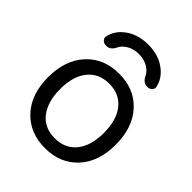

<svg xmlns="http://www.w3.org/2000/svg" viewBox="-214 -889 998 998"><g transform="rotate(45 285.0 -390.5)"><path d="M469.7 -85Q401.4 -10.7 289.1 -10.7Q176.8 -10.7 108.4 -84.5Q40 -158.2 40 -283.7Q40 -409.2 108.4 -483.4Q176.8 -557.6 289.1 -557.6Q401.4 -557.6 469.2 -483.4Q537.1 -409.2 537.1 -283.7Q537.1 -158.2 469.7 -85ZM171.9 -134.8Q213.9 -83 289.1 -83Q364.3 -83 407.2 -135.7Q450.2 -188.5 450.2 -283.7Q450.2 -378.9 407.2 -431.6Q364.3 -484.4 289.1 -484.4Q213.9 -484.4 170.9 -431.6Q127.9 -378.9 127.9 -284.2Q127.9 -189.5 171.9 -134.8ZM473.6 -646.5Q474.6 -643.6 474.6 -640.6Q474.6 -630.9 466.8 -623Q457 -612.3 443.4 -612.3H437.5Q410.2 -612.3 393.6 -645.5Q385.7 -663.1 368.2 -676.8Q335.9 -702.1 289.1 -702.1Q242.2 -702.1 210 -676.8Q192.4 -663.1 184.6 -645.5Q168 -612.3 140.6 -612.3H134.8Q120.1 -612.3 110.4 -623Q102.5 -630.9 102.5 -640.6Q102.5 -643.6 103.5 -646.5Q113.3 -693.4 153.3 -726.6Q207 -771.5 289.1 -771.5Q371.1 -771.5 423.8 -726.6Q463.9 -693.4 473.6 -646.5Z"/></g></svg>

Font: Gen Jyuu GothicL Regular
Style: Regular
Weight: 400
Designer: [Source Han Sans]
Ryoko NISHIZUKA  (kana & ideographs); Paul D. Hunt (Latin, Greek & Cyrillic); Wenlong ZHANG  (bopomofo
Version: Version 1.002.20150607